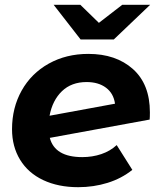

<svg xmlns="http://www.w3.org/2000/svg" viewBox="-20 -770 663 798"><path d="M603 -303Q603 -283 602 -273L187 -197Q208 -117 322 -117Q364 -117 401 -129.5Q438 -142 465 -167L530 -64Q485 -28 427 -10Q369 8 305 8Q222 8 159.5 -21.5Q97 -51 63.5 -106Q30 -161 30 -233Q30 -322 70 -393.5Q110 -465 182.5 -505.5Q255 -546 347 -546Q462 -546 532.5 -483Q603 -420 603 -303ZM186 -289 458 -339Q452 -382 420.5 -405.5Q389 -429 340 -429Q277 -429 237.5 -391Q198 -353 186 -289ZM604 -750 453 -606H315L203 -750H314L391 -675L488 -750Z"/></svg>

Font: Montserrat Alternates
Style: Bold Italic
Weight: 700
Italic angle: -11.3°
Designer: Julieta Ulanovsky
Foundry: Julieta Ulanovsky
Version: Version 7.200